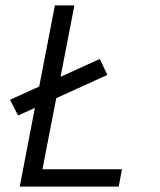

<svg xmlns="http://www.w3.org/2000/svg" viewBox="-20 -690 590 710"><path d="M53 0 109 -291 47 -263 17 -321 125 -370 183 -670H255L204 -406L349 -472L377 -413L188 -327L137 -64H431L419 0Z"/></svg>

Font: Lode Term
Style: Italic
Weight: 400
Italic angle: -11°
Monospace: yes
Designer: Belleve Invis
Foundry: Belleve Invis
Version: Version 29.2.0